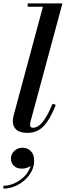

<svg xmlns="http://www.w3.org/2000/svg" viewBox="-50 -770 386 1127"><path d="M111.5 10Q67 10 46.2 -8.5Q25.5 -27 25.5 -56.5Q25.5 -69 27.2 -79Q29 -89 31 -96L202 -730.5H112.5V-750H316.5L128.5 -54Q127.5 -49.5 127 -45Q126.5 -40.5 126.5 -37Q126.5 -20 143.5 -20Q161 -20 179.2 -33.5Q197.5 -47 217 -77.8Q236.5 -108.5 258.5 -161L277.5 -154.5Q254.5 -97 230.8 -60.8Q207 -24.5 178.2 -7.2Q149.5 10 111.5 10ZM-30 337V320.5Q-1 320.5 28.5 308.5Q58 296.5 82.5 275.5Q107 254.5 121 226.5Q135 198.5 133.5 166.5H149.5Q149.5 183.5 138.5 195.5Q127.5 207.5 111.5 213.8Q95.5 220 79.5 220Q47.5 220 30.8 202.8Q14 185.5 14 160.5Q14 144 23 129.5Q32 115 47.5 106Q63 97 82 97Q110.5 97 130.5 116.5Q150.5 136 150.5 172.5Q150.5 206.5 134.8 236.2Q119 266 93 288.8Q67 311.5 35 324.2Q3 337 -30 337Z"/></svg>

Font: Bodoni Moda 11pt SemiBold
Style: Italic
Weight: 600
Italic angle: -13°
Designer: Owen Earl
Foundry: indestructible type
Version: Version 2.004